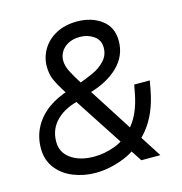

<svg xmlns="http://www.w3.org/2000/svg" viewBox="-106 -808 861 907"><g transform="rotate(-15 324.5 -355.0)"><path d="M205 -414Q183 -449 170.5 -477Q158 -505 158 -543Q158 -588 181.5 -627Q205 -666 248.5 -689Q292 -712 350 -712Q421 -712 469.5 -676Q518 -640 518 -573Q518 -499 463.5 -446.5Q409 -394 316 -369L277 -423Q327 -441 359.5 -456Q392 -471 416.5 -497Q441 -523 441 -560Q441 -598 411.5 -618Q382 -638 345 -638Q310 -638 286 -624.5Q262 -611 251 -591Q240 -571 240 -551Q240 -525 253.5 -497.5Q267 -470 297 -423L568 0H475L211 -405ZM31 -176Q31 -233 56 -279.5Q81 -326 126 -358.5Q171 -391 230 -408L270 -350Q196 -335 152.5 -293Q109 -251 109 -188Q109 -135 152.5 -104.5Q196 -74 265 -74Q316 -74 368.5 -93.5Q421 -113 465 -166Q509 -219 527 -312L535 -354H611L603 -310Q582 -196 524 -126Q466 -56 393.5 -27Q321 2 252 2Q196 2 145 -18Q94 -38 62.5 -78.5Q31 -119 31 -176Z"/></g></svg>

Font: Fixel Italic Variable 20240409 Display Thin
Style: Italic
Weight: 100
Italic angle: -10°
Designer: AlfaBravo + MacPaw
Foundry: Kyrylo Tkachov, Marchela Mozhyna, Serhii Makarenko, Maria Weinstein, Zakhar Kryvoshyya
Version: Version 1.211;Glyphs 3.2 (3225)